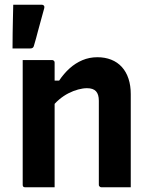

<svg xmlns="http://www.w3.org/2000/svg" viewBox="-20 -792 640 812"><path d="M533 0Q500 0 471.5 0Q443 0 409 0Q406 0 403.5 -1.5Q401 -3 399.5 -5Q398 -7 398 -11Q398 -70 398 -129.5Q398 -189 398 -248Q398 -307 398 -366Q398 -393 386 -406Q374 -419 348 -419Q331 -419 310.5 -413.5Q290 -408 269.5 -397.5Q249 -387 230 -371Q211 -355 195 -333V-451H230Q250 -481 274.5 -503Q299 -525 328.5 -537.5Q358 -550 392 -550Q424 -550 450.5 -539.5Q477 -529 495.5 -508.5Q514 -488 523.5 -459Q533 -430 533 -394Q533 -346 533 -297Q533 -248 533 -199Q533 -150 533 -100Q533 -75 533 -50Q533 -25 533 0ZM211 0Q189 0 169.5 0Q150 0 129.5 0Q109 0 87 0Q84 0 82 -0.5Q80 -1 78.5 -2.5Q77 -4 76.5 -6Q76 -8 76 -11Q76 -65 76 -118.5Q76 -172 76 -225.5Q76 -279 76 -332.5Q76 -386 76 -440Q76 -468 76 -493Q76 -518 76 -538Q101 -538 121.5 -538Q142 -538 161.5 -538Q181 -538 200 -538Q204 -538 206 -536.5Q208 -535 209.5 -533Q211 -531 211 -527Q211 -440 211 -352Q211 -264 211 -176Q211 -88 211 0ZM156 -772Q163 -772 166 -767.5Q169 -763 167 -757Q158 -722 151.5 -700.5Q145 -679 139.5 -656.5Q134 -634 123 -597Q122 -593 118.5 -590Q115 -587 107 -587Q89 -587 73.5 -587Q58 -587 33 -587Q33 -625 33.5 -652Q34 -679 34.5 -706Q35 -733 36 -772Q65 -772 94 -772Q123 -772 156 -772Z"/></svg>

Font: Recursive
Style: Bold
Weight: 700
Version: Version 1.085